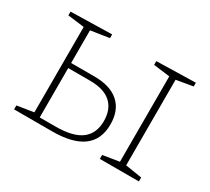

<svg xmlns="http://www.w3.org/2000/svg" viewBox="-108 -706 969 886"><g transform="rotate(30 376.0 -263.0)"><path d="M289 -317Q374 -317 419 -277Q464 -237 464 -162Q464 0 247 0H44V-21L132 -35V-490L44 -501V-521L263 -526V-506L165 -491V-317ZM709 -526V-506L621 -491V-35L709 -21V0H501V-21L588 -35V-490L501 -501V-521ZM249 -27Q342 -27 386 -60.5Q430 -94 430 -160Q430 -223 392.5 -256.5Q355 -290 281 -290H165V-27Z"/></g></svg>

Font: Bitter Pro ExtraLight
Style: Regular
Weight: 275
Designer: Sol Matas, and Bitter project Authors
Foundry: Sol Matas
Version: Version 1.010